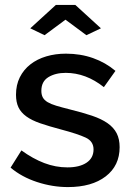

<svg xmlns="http://www.w3.org/2000/svg" viewBox="-20 -750 536 780"><path d="M103 -635 207 -730H286L390 -635L331 -607L246 -670L161 -607ZM256 10Q193 10 130.5 -10.5Q68 -31 23 -69L67 -139Q114 -105 160 -87.5Q206 -70 254 -70Q303 -70 331.5 -89Q360 -108 360 -143Q360 -176 328 -191Q296 -206 228 -224Q179 -237 144 -249Q109 -261 87 -277Q65 -293 55 -314Q45 -335 45 -365Q45 -405 60.5 -436Q76 -467 103.5 -488.5Q131 -510 168 -521Q205 -532 248 -532Q307 -532 358 -514Q409 -496 449 -462L402 -396Q329 -454 247 -454Q205 -454 176.5 -436.5Q148 -419 148 -381Q148 -365 154 -354Q160 -343 173.5 -335Q187 -327 208.5 -320.5Q230 -314 262 -306Q315 -293 353.5 -280Q392 -267 417 -249.5Q442 -232 454 -208.5Q466 -185 466 -152Q466 -77 409.5 -33.5Q353 10 256 10Z"/></svg>

Font: Oxford Sans SemiBold
Style: Regular
Weight: 600
Designer: Matt McInerney, Pablo Impallari, Rodrigo Fuenzalida
Foundry: Matt McInerney, Pablo Impallari, Rodrigo Fuenzalida
Version: Version 3.000g; ttfautohint (v1.5) -l 8 -r 28 -G 28 -x 14 -D